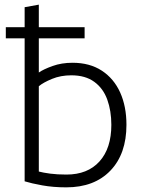

<svg xmlns="http://www.w3.org/2000/svg" viewBox="-20 -796 620 826"><path d="M265 10Q209 10 162 1.5Q115 -7 86 -16V-631H5V-679H86V-765L147 -776V-679H344V-631H147V-484Q167 -498 206 -512Q245 -526 292 -526Q366 -526 418 -492Q470 -458 497 -398Q524 -338 524 -259Q524 -134 455 -62Q386 10 265 10ZM266 -45Q357 -45 408 -101.5Q459 -158 459 -259Q459 -319 441.5 -367.5Q424 -416 385.5 -444Q347 -472 287 -472Q241 -472 203.5 -456.5Q166 -441 147 -425V-58Q166 -53 196 -49Q226 -45 266 -45Z"/></svg>

Font: Ubuntu Sans Light
Style: Regular
Weight: 300
Designer: Dalton Maag Ltd
Foundry: Dalton Maag Ltd
Version: Version 1.006; ttfautohint (v1.8.4.7-5d5b)